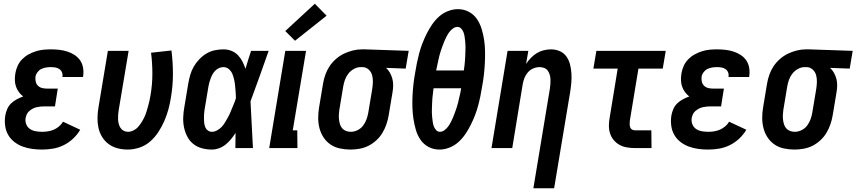

<svg xmlns="http://www.w3.org/2000/svg" viewBox="-20 -792 4581 1027"><path d="M205 8Q178 8 152 4.5Q126 1 101.5 -8Q77 -17 56.5 -33Q36 -49 23.5 -71Q11 -93 7.5 -119.5Q4 -146 8 -173Q11 -191 18.5 -208.5Q26 -226 39.5 -239Q53 -252 70 -261Q87 -270 104 -276Q91 -286 81 -299.5Q71 -313 65.5 -329Q60 -345 59.5 -363Q59 -381 62 -399Q65 -419 74 -439Q83 -459 98 -474.5Q113 -490 132 -500.5Q151 -511 171 -517.5Q191 -524 211.5 -526Q232 -528 252 -528Q275 -528 297 -525.5Q319 -523 339.5 -516.5Q360 -510 378 -498.5Q396 -487 408 -470Q420 -453 424 -431Q428 -409 425 -387L424 -380H314V-382Q316 -394 311.5 -405Q307 -416 297.5 -422.5Q288 -429 276 -431Q264 -433 252 -433Q239 -433 226.5 -431Q214 -429 202 -423.5Q190 -418 181 -406.5Q172 -395 170 -383Q168 -369 171 -355.5Q174 -342 183.5 -333Q193 -324 206 -321Q219 -318 234 -318H289L274 -223H219Q208 -223 197 -222Q186 -221 175.5 -218.5Q165 -216 155.5 -211Q146 -206 137 -198.5Q128 -191 123.5 -181Q119 -171 117 -161Q114 -143 120.5 -127Q127 -111 140.5 -102Q154 -93 171 -90Q188 -87 206 -87Q221 -87 237 -89.5Q253 -92 268 -98.5Q283 -105 296 -116Q309 -127 317 -141L409 -98Q394 -72 371 -50.5Q348 -29 320.5 -15.5Q293 -2 263.5 3Q234 8 205 8Z M663 8Q635 8 608.5 1Q582 -6 561 -21.5Q540 -37 526 -60Q512 -83 506.5 -109Q501 -135 501.5 -163Q502 -191 507 -219L557 -520H668L615 -204Q613 -191 612 -178.5Q611 -166 611.5 -154Q612 -142 615 -130Q618 -118 624.5 -108Q631 -98 641.5 -92.5Q652 -87 665 -87Q679 -87 693.5 -94Q708 -101 718.5 -113Q729 -125 737.5 -138.5Q746 -152 752.5 -166Q759 -180 763.5 -194.5Q768 -209 772 -223.5Q776 -238 779.5 -253Q783 -268 785 -282Q795 -340 795 -397.5Q795 -455 788 -510L897 -522Q905 -460 905 -396.5Q905 -333 894 -269Q889 -237 880.5 -206Q872 -175 859 -145Q846 -115 827.5 -86.5Q809 -58 783.5 -35.5Q758 -13 726 -2.5Q694 8 663 8Z M1113 8Q1086 8 1060 1Q1034 -6 1014 -22Q994 -38 982 -61Q970 -84 964.5 -110Q959 -136 960 -164Q961 -192 966 -219L987 -345Q991 -368 997.5 -391Q1004 -414 1016 -435Q1028 -456 1045.5 -474.5Q1063 -493 1084 -505.5Q1105 -518 1128.5 -523Q1152 -528 1175 -528Q1198 -528 1218 -520Q1238 -512 1252.5 -497Q1267 -482 1276.5 -463.5Q1286 -445 1293 -424Q1300 -448 1307.5 -472Q1315 -496 1323 -520H1417Q1393 -452 1369 -384.5Q1345 -317 1320 -250Q1324 -187 1326.5 -124.5Q1329 -62 1333 0H1239Q1239 -20 1239.5 -40.5Q1240 -61 1240 -81Q1229 -64 1216 -48Q1203 -32 1187 -19Q1171 -6 1151.5 1Q1132 8 1113 8ZM1114 -87Q1127 -87 1141 -94.5Q1155 -102 1165 -112.5Q1175 -123 1182.5 -135.5Q1190 -148 1197.5 -161Q1205 -174 1210.5 -187Q1216 -200 1221.5 -213.5Q1227 -227 1232.5 -240Q1238 -253 1242 -267Q1242 -284 1240.5 -300.5Q1239 -317 1237.5 -333.5Q1236 -350 1232.5 -366Q1229 -382 1223 -396.5Q1217 -411 1204.5 -422Q1192 -433 1175 -433Q1164 -433 1153 -428.5Q1142 -424 1133 -415.5Q1124 -407 1118 -396.5Q1112 -386 1107.5 -374.5Q1103 -363 1100 -352Q1097 -341 1095 -330L1074 -204Q1072 -192 1071.5 -180Q1071 -168 1071 -156Q1071 -144 1072.5 -132.5Q1074 -121 1078.5 -110.5Q1083 -100 1092.5 -93.5Q1102 -87 1114 -87Z M1420 0 1506 -520H1617L1546 -95H1570L1571 0ZM1558 -574 1506 -626 1664 -772 1727 -708Z M1855 8Q1826 8 1798 2Q1770 -4 1748 -19Q1726 -34 1711 -56.5Q1696 -79 1689 -106Q1682 -133 1682 -161.5Q1682 -190 1687 -219L1708 -345Q1712 -369 1720.5 -393Q1729 -417 1743 -438Q1757 -459 1777 -476.5Q1797 -494 1820 -505Q1843 -516 1867.5 -522Q1892 -528 1916 -528H1932L2166 -520L2150 -425L2045 -429Q2057 -418 2065.5 -403Q2074 -388 2078.5 -371.5Q2083 -355 2083 -337Q2083 -319 2080 -301L2059 -175Q2055 -151 2047 -127.5Q2039 -104 2026 -82Q2013 -60 1993.5 -42Q1974 -24 1951.5 -12.5Q1929 -1 1904 3.5Q1879 8 1855 8ZM1856 -87Q1875 -87 1893 -96Q1911 -105 1922.5 -120.5Q1934 -136 1940.5 -154Q1947 -172 1950 -190L1971 -316Q1974 -335 1974.5 -353.5Q1975 -372 1970.5 -389.5Q1966 -407 1952.5 -419.5Q1939 -432 1921 -433H1909Q1891 -433 1873.5 -423.5Q1856 -414 1844 -399Q1832 -384 1825.5 -366Q1819 -348 1816 -330L1795 -204Q1793 -191 1792.5 -177.5Q1792 -164 1793.5 -151Q1795 -138 1799 -126Q1803 -114 1811 -105Q1819 -96 1831 -91.5Q1843 -87 1856 -87Z M2331 8Q2299 8 2272.5 -6Q2246 -20 2229.5 -44Q2213 -68 2204.5 -97Q2196 -126 2191.5 -156Q2187 -186 2186 -217Q2185 -248 2186.5 -279Q2188 -310 2191.5 -341.5Q2195 -373 2201 -405Q2205 -431 2210.5 -457.5Q2216 -484 2223 -510Q2230 -536 2240 -561.5Q2250 -587 2262.5 -612Q2275 -637 2291 -660.5Q2307 -684 2328 -703Q2349 -722 2376 -732.5Q2403 -743 2429 -743Q2461 -743 2487.5 -729Q2514 -715 2530.5 -691Q2547 -667 2556 -638Q2565 -609 2569.5 -579Q2574 -549 2574.5 -518Q2575 -487 2573.5 -456Q2572 -425 2568.5 -393.5Q2565 -362 2559 -330Q2555 -304 2549.5 -277.5Q2544 -251 2537 -225Q2530 -199 2520 -173.5Q2510 -148 2497.5 -123Q2485 -98 2469 -74.5Q2453 -51 2432 -32Q2411 -13 2384 -2.5Q2357 8 2331 8ZM2461 -415Q2463 -428 2464.5 -441Q2466 -454 2467 -466.5Q2468 -479 2468.5 -492Q2469 -505 2469.5 -518Q2470 -531 2470 -543.5Q2470 -556 2468.5 -568.5Q2467 -581 2465.5 -593.5Q2464 -606 2460 -617.5Q2456 -629 2447.5 -638.5Q2439 -648 2427 -648Q2414 -648 2402 -639Q2390 -630 2382 -618.5Q2374 -607 2367.5 -594.5Q2361 -582 2356 -569.5Q2351 -557 2346.5 -544.5Q2342 -532 2337.5 -519Q2333 -506 2330 -493Q2327 -480 2324 -467Q2321 -454 2318.5 -441Q2316 -428 2313 -415ZM2333 -87Q2346 -87 2358 -96Q2370 -105 2378 -116.5Q2386 -128 2392.5 -140.5Q2399 -153 2404 -165.5Q2409 -178 2413.5 -190.5Q2418 -203 2422.5 -216Q2427 -229 2430 -242Q2433 -255 2436 -268Q2439 -281 2442 -294Q2445 -307 2447 -320H2299Q2298 -307 2296 -294Q2294 -281 2293 -268.5Q2292 -256 2291.5 -243Q2291 -230 2290.5 -217Q2290 -204 2290 -191.5Q2290 -179 2291.5 -166.5Q2293 -154 2294.5 -141.5Q2296 -129 2300 -117.5Q2304 -106 2312.5 -96.5Q2321 -87 2333 -87Z M2833 215 2921 -316Q2923 -329 2924 -342Q2925 -355 2924.5 -367.5Q2924 -380 2920.5 -392Q2917 -404 2910 -414Q2903 -424 2891 -428.5Q2879 -433 2866 -433Q2849 -433 2832.5 -426Q2816 -419 2804 -405.5Q2792 -392 2785.5 -375.5Q2779 -359 2776 -342L2720 0H2609L2695 -520H2806L2794 -450Q2805 -467 2819.5 -482Q2834 -497 2851 -507.5Q2868 -518 2888 -523Q2908 -528 2927 -528Q2952 -528 2974 -518.5Q2996 -509 3009.5 -490Q3023 -471 3029 -447.5Q3035 -424 3036.5 -400Q3038 -376 3036 -351Q3034 -326 3030 -301L2944 215Z M3376 0Q3355 0 3333.5 -3.5Q3312 -7 3294 -17Q3276 -27 3263 -42.5Q3250 -58 3243.5 -77.5Q3237 -97 3237 -119Q3237 -141 3241 -162L3284 -425H3154L3170 -520H3541L3525 -425H3395L3349 -147Q3348 -138 3348 -129Q3348 -120 3350.5 -112Q3353 -104 3360 -99.5Q3367 -95 3376 -95H3464L3465 0Z M3768 8Q3741 8 3715 4.5Q3689 1 3664.5 -8Q3640 -17 3619.5 -33Q3599 -49 3586.5 -71Q3574 -93 3570.5 -119.5Q3567 -146 3571 -173Q3574 -191 3581.5 -208.5Q3589 -226 3602.5 -239Q3616 -252 3633 -261Q3650 -270 3667 -276Q3654 -286 3644 -299.5Q3634 -313 3628.5 -329Q3623 -345 3622.5 -363Q3622 -381 3625 -399Q3628 -419 3637 -439Q3646 -459 3661 -474.5Q3676 -490 3695 -500.5Q3714 -511 3734 -517.5Q3754 -524 3774.5 -526Q3795 -528 3815 -528Q3838 -528 3860 -525.5Q3882 -523 3902.5 -516.5Q3923 -510 3941 -498.5Q3959 -487 3971 -470Q3983 -453 3987 -431Q3991 -409 3988 -387L3987 -380H3877V-382Q3879 -394 3874.5 -405Q3870 -416 3860.5 -422.5Q3851 -429 3839 -431Q3827 -433 3815 -433Q3802 -433 3789.5 -431Q3777 -429 3765 -423.5Q3753 -418 3744 -406.5Q3735 -395 3733 -383Q3731 -369 3734 -355.5Q3737 -342 3746.5 -333Q3756 -324 3769 -321Q3782 -318 3797 -318H3852L3837 -223H3782Q3771 -223 3760 -222Q3749 -221 3738.5 -218.5Q3728 -216 3718.5 -211Q3709 -206 3700 -198.5Q3691 -191 3686.5 -181Q3682 -171 3680 -161Q3677 -143 3683.5 -127Q3690 -111 3703.5 -102Q3717 -93 3734 -90Q3751 -87 3769 -87Q3784 -87 3800 -89.5Q3816 -92 3831 -98.5Q3846 -105 3859 -116Q3872 -127 3880 -141L3972 -98Q3957 -72 3934 -50.5Q3911 -29 3883.5 -15.5Q3856 -2 3826.5 3Q3797 8 3768 8Z M4230 8Q4201 8 4173 2Q4145 -4 4123 -19Q4101 -34 4086 -56.5Q4071 -79 4064 -106Q4057 -133 4057 -161.5Q4057 -190 4062 -219L4083 -345Q4087 -369 4095.5 -393Q4104 -417 4118 -438Q4132 -459 4152 -476.5Q4172 -494 4195 -505Q4218 -516 4242.5 -522Q4267 -528 4291 -528H4307L4541 -520L4525 -425L4420 -429Q4432 -418 4440.5 -403Q4449 -388 4453.5 -371.5Q4458 -355 4458 -337Q4458 -319 4455 -301L4434 -175Q4430 -151 4422 -127.5Q4414 -104 4401 -82Q4388 -60 4368.5 -42Q4349 -24 4326.5 -12.5Q4304 -1 4279 3.5Q4254 8 4230 8ZM4231 -87Q4250 -87 4268 -96Q4286 -105 4297.5 -120.5Q4309 -136 4315.5 -154Q4322 -172 4325 -190L4346 -316Q4349 -335 4349.5 -353.5Q4350 -372 4345.5 -389.5Q4341 -407 4327.5 -419.5Q4314 -432 4296 -433H4284Q4266 -433 4248.5 -423.5Q4231 -414 4219 -399Q4207 -384 4200.5 -366Q4194 -348 4191 -330L4170 -204Q4168 -191 4167.5 -177.5Q4167 -164 4168.5 -151Q4170 -138 4174 -126Q4178 -114 4186 -105Q4194 -96 4206 -91.5Q4218 -87 4231 -87Z"/></svg>

Font: Iosevka QP
Style: Bold Italic
Weight: 700
Italic angle: -9°
Designer: Belleve Invis
Foundry: Belleve Invis
Version: Version 20.0.0; ttfautohint (v1.8.4)